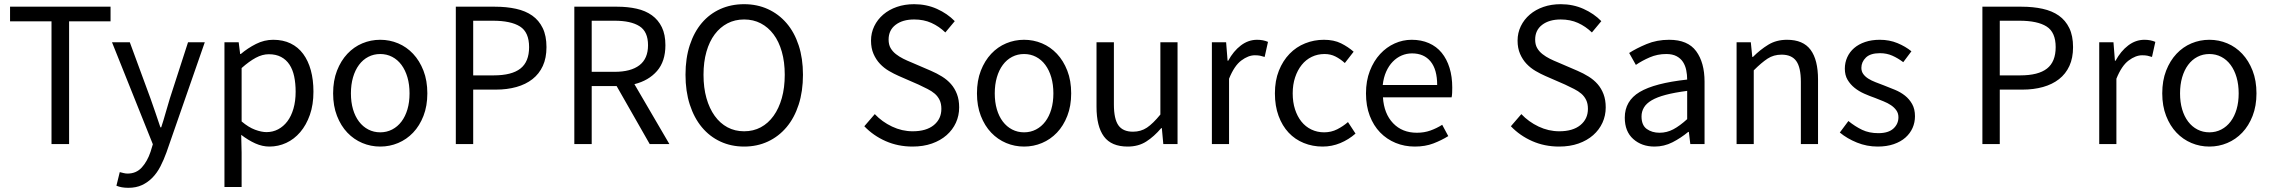

<svg xmlns="http://www.w3.org/2000/svg" viewBox="-20 -688 10843 917"><path d="M226 0V-586H28V-656H508V-586H310V0Z M593 209Q576 209 562 206.5Q548 204 536 199L552 134Q560 136 570 138.5Q580 141 589 141Q631 141 657.5 111.5Q684 82 699 37L710 1L515 -486H600L699 -217Q710 -185 722.5 -149.5Q735 -114 746 -80H750Q761 -113 771 -149Q781 -185 791 -217L878 -486H958L775 40Q762 76 746 107Q730 138 708 160.5Q686 183 658 196Q630 209 593 209Z M1052 205V-486H1120L1127 -430H1130Q1163 -458 1202.5 -478Q1242 -498 1285 -498Q1332 -498 1368 -480.5Q1404 -463 1428 -430.5Q1452 -398 1464.5 -352.5Q1477 -307 1477 -250Q1477 -188 1460 -139.5Q1443 -91 1414 -57Q1385 -23 1347 -5.5Q1309 12 1267 12Q1233 12 1199.5 -3Q1166 -18 1132 -44L1134 41V205ZM1253 -57Q1283 -57 1308.5 -70.5Q1334 -84 1352.5 -108.5Q1371 -133 1381.5 -169Q1392 -205 1392 -250Q1392 -290 1385 -323Q1378 -356 1362.5 -379.5Q1347 -403 1322.5 -416Q1298 -429 1264 -429Q1233 -429 1201.5 -412Q1170 -395 1134 -363V-108Q1167 -80 1198 -68.5Q1229 -57 1253 -57Z M1796 12Q1751 12 1710.5 -5Q1670 -22 1639 -54.5Q1608 -87 1589.5 -134.5Q1571 -182 1571 -242Q1571 -303 1589.5 -350.5Q1608 -398 1639 -431Q1670 -464 1710.5 -481Q1751 -498 1796 -498Q1841 -498 1881.5 -481Q1922 -464 1953 -431Q1984 -398 2002.5 -350.5Q2021 -303 2021 -242Q2021 -182 2002.5 -134.5Q1984 -87 1953 -54.5Q1922 -22 1881.5 -5Q1841 12 1796 12ZM1796 -56Q1827 -56 1853 -69.5Q1879 -83 1897.5 -107.5Q1916 -132 1926 -166Q1936 -200 1936 -242Q1936 -284 1926 -318.5Q1916 -353 1897.5 -378Q1879 -403 1853 -416.5Q1827 -430 1796 -430Q1765 -430 1739 -416.5Q1713 -403 1694.5 -378Q1676 -353 1666 -318.5Q1656 -284 1656 -242Q1656 -200 1666 -166Q1676 -132 1694.5 -107.5Q1713 -83 1739 -69.5Q1765 -56 1796 -56Z M2157 0V-656H2344Q2399 -656 2444.5 -646Q2490 -636 2522 -613.5Q2554 -591 2572 -554Q2590 -517 2590 -463Q2590 -411 2572.5 -373Q2555 -335 2523 -310Q2491 -285 2446.5 -272.5Q2402 -260 2348 -260H2240V0ZM2240 -328H2338Q2424 -328 2465.5 -360.5Q2507 -393 2507 -463Q2507 -534 2463.5 -561.5Q2420 -589 2334 -589H2240Z M2723 0V-656H2928Q2978 -656 3020.5 -646.5Q3063 -637 3093.5 -615Q3124 -593 3141 -558Q3158 -523 3158 -472Q3158 -395 3118 -349Q3078 -303 3010 -286L3177 0H3083L2925 -277H2806V0ZM2806 -345H2916Q2993 -345 3034 -376.5Q3075 -408 3075 -472Q3075 -537 3034 -563Q2993 -589 2916 -589H2806Z M3534 12Q3472 12 3420.5 -12Q3369 -36 3332 -80.5Q3295 -125 3274.5 -188.5Q3254 -252 3254 -331Q3254 -410 3274.5 -472.5Q3295 -535 3332 -578.5Q3369 -622 3420.5 -645Q3472 -668 3534 -668Q3596 -668 3647.5 -644.5Q3699 -621 3736.5 -577.5Q3774 -534 3794.5 -471.5Q3815 -409 3815 -331Q3815 -252 3794.5 -188.5Q3774 -125 3736.5 -80.5Q3699 -36 3647.5 -12Q3596 12 3534 12ZM3534 -61Q3578 -61 3613.5 -80Q3649 -99 3674.5 -134.5Q3700 -170 3714 -219.5Q3728 -269 3728 -331Q3728 -392 3714 -441Q3700 -490 3674.5 -524Q3649 -558 3613.5 -576.5Q3578 -595 3534 -595Q3490 -595 3454.5 -576.5Q3419 -558 3393.5 -524Q3368 -490 3354 -441Q3340 -392 3340 -331Q3340 -269 3354 -219.5Q3368 -170 3393.5 -134.5Q3419 -99 3454.5 -80Q3490 -61 3534 -61Z M4338 12Q4269 12 4210 -14Q4151 -40 4108 -85L4158 -143Q4193 -106 4240.5 -83.5Q4288 -61 4339 -61Q4404 -61 4440 -90.5Q4476 -120 4476 -168Q4476 -193 4467.5 -210.5Q4459 -228 4444.5 -240.5Q4430 -253 4410 -263Q4390 -273 4367 -284L4273 -325Q4250 -335 4226 -349Q4202 -363 4183 -383Q4164 -403 4152 -430.5Q4140 -458 4140 -494Q4140 -531 4155.5 -563Q4171 -595 4198.5 -618.5Q4226 -642 4263.5 -655Q4301 -668 4346 -668Q4405 -668 4455 -645.5Q4505 -623 4540 -587L4495 -533Q4465 -562 4428.5 -578.5Q4392 -595 4346 -595Q4291 -595 4257.5 -569.5Q4224 -544 4224 -499Q4224 -475 4233.5 -458.5Q4243 -442 4259 -429.5Q4275 -417 4294 -407.5Q4313 -398 4333 -390L4426 -350Q4454 -338 4479 -322.5Q4504 -307 4522 -286.5Q4540 -266 4550.5 -238.5Q4561 -211 4561 -175Q4561 -136 4545.5 -102Q4530 -68 4501 -42.5Q4472 -17 4431 -2.5Q4390 12 4338 12Z M4871 12Q4826 12 4785.5 -5Q4745 -22 4714 -54.5Q4683 -87 4664.5 -134.5Q4646 -182 4646 -242Q4646 -303 4664.5 -350.5Q4683 -398 4714 -431Q4745 -464 4785.5 -481Q4826 -498 4871 -498Q4916 -498 4956.5 -481Q4997 -464 5028 -431Q5059 -398 5077.5 -350.5Q5096 -303 5096 -242Q5096 -182 5077.5 -134.5Q5059 -87 5028 -54.5Q4997 -22 4956.5 -5Q4916 12 4871 12ZM4871 -56Q4902 -56 4928 -69.5Q4954 -83 4972.5 -107.5Q4991 -132 5001 -166Q5011 -200 5011 -242Q5011 -284 5001 -318.5Q4991 -353 4972.5 -378Q4954 -403 4928 -416.5Q4902 -430 4871 -430Q4840 -430 4814 -416.5Q4788 -403 4769.5 -378Q4751 -353 4741 -318.5Q4731 -284 4731 -242Q4731 -200 4741 -166Q4751 -132 4769.5 -107.5Q4788 -83 4814 -69.5Q4840 -56 4871 -56Z M5366 12Q5288 12 5252.5 -36Q5217 -84 5217 -178V-486H5300V-189Q5300 -120 5321.5 -89.5Q5343 -59 5391 -59Q5429 -59 5458 -78.5Q5487 -98 5522 -141V-486H5604V0H5536L5529 -76H5526Q5492 -36 5454.5 -12Q5417 12 5366 12Z M5768 0V-486H5836L5843 -398H5846Q5871 -444 5906.5 -471Q5942 -498 5984 -498Q6013 -498 6036 -488L6020 -416Q6008 -420 5998 -422Q5988 -424 5973 -424Q5942 -424 5908.5 -399Q5875 -374 5850 -312V0Z M6297 12Q6249 12 6207 -5Q6165 -22 6134.5 -54.5Q6104 -87 6086.5 -134.5Q6069 -182 6069 -242Q6069 -303 6088 -350.5Q6107 -398 6139 -431Q6171 -464 6213.5 -481Q6256 -498 6303 -498Q6351 -498 6385 -481Q6419 -464 6445 -441L6403 -387Q6382 -406 6358.5 -418Q6335 -430 6306 -430Q6273 -430 6245 -416.5Q6217 -403 6197 -378Q6177 -353 6165.5 -318.5Q6154 -284 6154 -242Q6154 -200 6165 -166Q6176 -132 6195.5 -107.5Q6215 -83 6243 -69.5Q6271 -56 6304 -56Q6338 -56 6366.5 -70.5Q6395 -85 6418 -105L6454 -50Q6421 -21 6381 -4.5Q6341 12 6297 12Z M6737 12Q6688 12 6645.5 -5.5Q6603 -23 6571.5 -55.5Q6540 -88 6522 -135Q6504 -182 6504 -242Q6504 -302 6522.5 -349.5Q6541 -397 6571.5 -430Q6602 -463 6641 -480.5Q6680 -498 6722 -498Q6768 -498 6804.5 -482Q6841 -466 6865.5 -436Q6890 -406 6903 -364Q6916 -322 6916 -270Q6916 -257 6915.5 -244.5Q6915 -232 6913 -223H6585Q6590 -145 6633.5 -99.5Q6677 -54 6747 -54Q6782 -54 6811.5 -64.5Q6841 -75 6868 -92L6897 -38Q6865 -18 6826 -3Q6787 12 6737 12ZM6584 -282H6844Q6844 -356 6812.5 -394.5Q6781 -433 6724 -433Q6698 -433 6674.5 -423Q6651 -413 6632 -393.5Q6613 -374 6600.5 -346Q6588 -318 6584 -282Z M7426 12Q7357 12 7298 -14Q7239 -40 7196 -85L7246 -143Q7281 -106 7328.5 -83.5Q7376 -61 7427 -61Q7492 -61 7528 -90.5Q7564 -120 7564 -168Q7564 -193 7555.5 -210.5Q7547 -228 7532.5 -240.5Q7518 -253 7498 -263Q7478 -273 7455 -284L7361 -325Q7338 -335 7314 -349Q7290 -363 7271 -383Q7252 -403 7240 -430.5Q7228 -458 7228 -494Q7228 -531 7243.5 -563Q7259 -595 7286.5 -618.5Q7314 -642 7351.5 -655Q7389 -668 7434 -668Q7493 -668 7543 -645.5Q7593 -623 7628 -587L7583 -533Q7553 -562 7516.5 -578.5Q7480 -595 7434 -595Q7379 -595 7345.5 -569.5Q7312 -544 7312 -499Q7312 -475 7321.5 -458.5Q7331 -442 7347 -429.5Q7363 -417 7382 -407.5Q7401 -398 7421 -390L7514 -350Q7542 -338 7567 -322.5Q7592 -307 7610 -286.5Q7628 -266 7638.5 -238.5Q7649 -211 7649 -175Q7649 -136 7633.5 -102Q7618 -68 7589 -42.5Q7560 -17 7519 -2.5Q7478 12 7426 12Z M7882 12Q7821 12 7780.5 -24Q7740 -60 7740 -126Q7740 -206 7811 -248.5Q7882 -291 8038 -308Q8038 -331 8033.5 -353Q8029 -375 8018 -392Q8007 -409 7987.5 -419.5Q7968 -430 7938 -430Q7896 -430 7859 -414Q7822 -398 7793 -378L7761 -435Q7795 -457 7844 -477.5Q7893 -498 7952 -498Q8041 -498 8081 -443.5Q8121 -389 8121 -298V0H8053L8046 -58H8043Q8008 -29 7968 -8.5Q7928 12 7882 12ZM7906 -54Q7941 -54 7972 -70.5Q8003 -87 8038 -119V-254Q7977 -246 7935.5 -235Q7894 -224 7868.5 -209Q7843 -194 7831.5 -174.5Q7820 -155 7820 -132Q7820 -90 7845 -72Q7870 -54 7906 -54Z M8274 0V-486H8342L8349 -416H8352Q8387 -451 8425.5 -474.5Q8464 -498 8515 -498Q8592 -498 8627.5 -450Q8663 -402 8663 -308V0H8581V-297Q8581 -366 8559 -396.5Q8537 -427 8489 -427Q8451 -427 8422 -408Q8393 -389 8356 -352V0Z M8948 12Q8896 12 8849 -7Q8802 -26 8767 -55L8808 -110Q8840 -84 8873.5 -68Q8907 -52 8951 -52Q8999 -52 9023 -74Q9047 -96 9047 -128Q9047 -147 9037 -161Q9027 -175 9011.5 -185.5Q8996 -196 8976 -204Q8956 -212 8936 -220Q8910 -229 8884 -240.5Q8858 -252 8837.5 -268.5Q8817 -285 8804 -307Q8791 -329 8791 -360Q8791 -389 8802.5 -414.5Q8814 -440 8835.5 -458.5Q8857 -477 8888 -487.5Q8919 -498 8958 -498Q9004 -498 9042.5 -482Q9081 -466 9109 -443L9070 -391Q9045 -410 9018 -422Q8991 -434 8959 -434Q8913 -434 8891.5 -413Q8870 -392 8870 -364Q8870 -347 8879 -334.5Q8888 -322 8903 -312.5Q8918 -303 8937.5 -295.5Q8957 -288 8978 -280Q9004 -270 9030.5 -259Q9057 -248 9078 -231.5Q9099 -215 9112.5 -191Q9126 -167 9126 -133Q9126 -103 9114.5 -77Q9103 -51 9080.5 -31Q9058 -11 9024.5 0.5Q8991 12 8948 12Z M9448 0V-656H9635Q9690 -656 9735.5 -646Q9781 -636 9813 -613.5Q9845 -591 9863 -554Q9881 -517 9881 -463Q9881 -411 9863.5 -373Q9846 -335 9814 -310Q9782 -285 9737.5 -272.5Q9693 -260 9639 -260H9531V0ZM9531 -328H9629Q9715 -328 9756.5 -360.5Q9798 -393 9798 -463Q9798 -534 9754.5 -561.5Q9711 -589 9625 -589H9531Z M10006 0V-486H10074L10081 -398H10084Q10109 -444 10144.5 -471Q10180 -498 10222 -498Q10251 -498 10274 -488L10258 -416Q10246 -420 10236 -422Q10226 -424 10211 -424Q10180 -424 10146.5 -399Q10113 -374 10088 -312V0Z M10532 12Q10487 12 10446.5 -5Q10406 -22 10375 -54.5Q10344 -87 10325.5 -134.5Q10307 -182 10307 -242Q10307 -303 10325.5 -350.5Q10344 -398 10375 -431Q10406 -464 10446.5 -481Q10487 -498 10532 -498Q10577 -498 10617.5 -481Q10658 -464 10689 -431Q10720 -398 10738.5 -350.5Q10757 -303 10757 -242Q10757 -182 10738.5 -134.5Q10720 -87 10689 -54.5Q10658 -22 10617.5 -5Q10577 12 10532 12ZM10532 -56Q10563 -56 10589 -69.5Q10615 -83 10633.5 -107.5Q10652 -132 10662 -166Q10672 -200 10672 -242Q10672 -284 10662 -318.5Q10652 -353 10633.5 -378Q10615 -403 10589 -416.5Q10563 -430 10532 -430Q10501 -430 10475 -416.5Q10449 -403 10430.5 -378Q10412 -353 10402 -318.5Q10392 -284 10392 -242Q10392 -200 10402 -166Q10412 -132 10430.5 -107.5Q10449 -83 10475 -69.5Q10501 -56 10532 -56Z"/></svg>

Font: TypoPRO Source Sans Pro
Style: Regular
Weight: 400
Designer: Paul D. Hunt
Foundry: Adobe Systems Incorporated
Version: Version 2.020;PS 2.000;hotconv 1.0.86;makeotf.lib2.5.63406